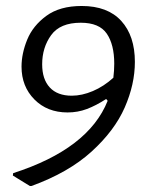

<svg xmlns="http://www.w3.org/2000/svg" viewBox="-20 -527 508 642"><path d="M340 -190 335 -196Q301 -174 270.5 -162.5Q240 -151 206 -151Q138 -151 95 -194.5Q52 -238 52 -304Q52 -348 71 -394.5Q90 -441 135 -474Q180 -507 253 -507Q340 -507 385.5 -457Q431 -407 431 -320Q431 -245 397 -167.5Q363 -90 286 -20Q209 50 85 95H80L23 60L24 52Q276 -29 340 -190ZM359 -267Q362 -291 362 -314Q362 -378 337 -414.5Q312 -451 250 -451Q181 -451 151 -409.5Q121 -368 121 -312Q121 -262 146.5 -234.5Q172 -207 220 -207Q254 -207 290.5 -222.5Q327 -238 359 -267Z"/></svg>

Font: Alegreya Sans SC
Style: Italic
Weight: 400
Italic angle: -7°
Designer: Juan Pablo del Peral
Foundry: Huerta Tipografica
Version: Version 2.008; ttfautohint (v1.6)